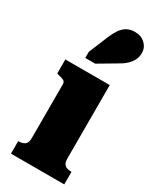

<svg xmlns="http://www.w3.org/2000/svg" viewBox="-212 -894 781 955"><g transform="rotate(30 179.0 -416.5)"><path d="M286 -541V-119Q286 -92 299 -82Q312 -72 335 -72H337V0H31V-72H33Q56 -72 69 -82Q82 -92 82 -119V-428Q82 -442 71.5 -447.5Q61 -453 39 -458L31 -460V-541ZM158 -741Q169 -768 182.5 -788.5Q196 -809 215.5 -821Q235 -833 263 -833Q300 -833 322.5 -811Q345 -789 345 -758Q345 -736 335.5 -717.5Q326 -699 309 -683.5Q292 -668 268 -655L170 -597H113V-632Z"/></g></svg>

Font: Roboto Serif 20pt ExtraBold
Style: Regular
Weight: 800
Version: Version 1.008